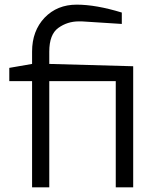

<svg xmlns="http://www.w3.org/2000/svg" viewBox="-20 -806 648 826"><path d="M20 -457V-514L118 -531V-584Q118 -673 172 -730Q226 -786 310 -786Q393 -786 504 -752V-703L332 -714H319Q270 -714 231 -686Q192 -658 192 -584V-531L553 -521V0H478V-457H192V0H118V-457Z"/></svg>

Font: Mina
Style: Regular
Weight: 400
Version: Version 1.000